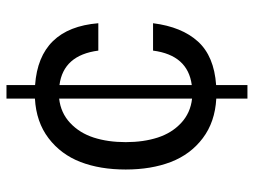

<svg xmlns="http://www.w3.org/2000/svg" viewBox="-116 -552 788 596"><g transform="rotate(-90 278.0 -254.0)"><path d="M270 -627.9H312V-539.1Q488.8 -526.4 503.9 -342.8H418.9Q404.8 -451.2 312 -463.4V-52.7Q404.8 -64.9 418.9 -172.9H503.9Q492.7 -83.5 447 -33.4Q401.4 16.6 312 22.9V120.1H270V23.4Q197.3 19.5 147 -18.6Q96.7 -56.6 73.2 -117.7Q49.8 -178.7 49.8 -257.8Q49.8 -337.4 73.2 -398.2Q96.7 -459 147 -497.3Q197.3 -535.6 270 -539.6ZM270 -464.4Q225.6 -459.5 194.3 -430.2Q163.1 -400.9 148.9 -356.9Q134.8 -313 134.8 -257.8Q134.8 -202.6 148.9 -158.7Q163.1 -114.7 194.3 -85.7Q225.6 -56.6 270 -51.8Z"/></g></svg>

Font: Miedinger*
Style: Book
Weight: 400
Version: Version 001.000